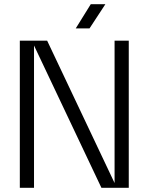

<svg xmlns="http://www.w3.org/2000/svg" viewBox="-20 -900 712 920"><path d="M75 0V-705H206L529 -23V-705H597V0H466L143 -682V0ZM415 -880H485L409 -764H343Z"/></svg>

Font: TikTok Sans Light
Style: Regular
Weight: 300
Version: Version 4.000